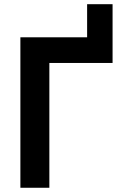

<svg xmlns="http://www.w3.org/2000/svg" viewBox="-20 -886 576 906"><path d="M76.2 0V-710H391.1V-866.2H511.2V-588.9H212.9V0Z"/></svg>

Font: Rawline
Style: Bold
Weight: 700
Designer: Matt McInerney, Pablo Impallari, Rodrigo Fuenzalida
Foundry: Matt McInerney, Pablo Impallari, Rodrigo Fuenzalida
Version: Version 4.020;PS 004.020;hotconv 1.0.88;makeotf.lib2.5.64775